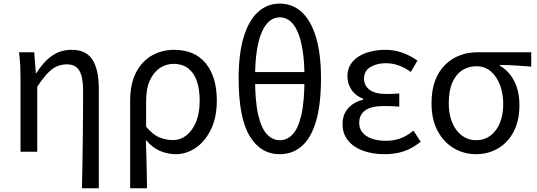

<svg xmlns="http://www.w3.org/2000/svg" viewBox="-20 -829 2935 1049"><path d="M427.7 199.6Q429.4 133.6 430.5 64Q431.6 -5.5 432.4 -74.2Q433.2 -142.8 433.6 -208.1Q434 -273.5 434 -332.4Q434 -408.5 413.6 -442.9Q393.1 -477.4 345.3 -477.4Q315.4 -477.4 290 -466.1Q264.7 -454.9 239.3 -428.1Q213.9 -401.3 183.5 -355.2V0H92.1V-394.4Q92.1 -427.2 90.8 -463.9Q89.6 -500.7 84 -543.4H167L175.7 -429.1H178.1Q219.6 -494 265.8 -525.4Q311.9 -556.8 371.7 -556.8Q450.9 -556.8 485.4 -502.4Q519.8 -448 519.8 -344.1V199.6Z M691.1 199.6V-277.9Q691.1 -372.3 723.8 -434Q756.4 -495.7 810.8 -526.2Q865.2 -556.8 930.8 -556.8Q1044.8 -556.8 1104.7 -482.3Q1164.6 -407.8 1164.6 -280Q1164.6 -187.5 1132.4 -121.5Q1100.3 -55.6 1049 -21.1Q997.7 13.4 940.8 13.4Q897.3 13.4 855.6 -3.8Q813.9 -20.9 777 -64.5Q778.8 -15.4 779.9 26.3Q781 68 781.7 109.6Q782.5 151.2 783.3 199.6ZM925.6 -63.7Q965.7 -63.7 998.6 -89.4Q1031.6 -115.2 1051.3 -163.6Q1071 -212 1071 -278.8Q1071 -339.2 1056 -384.5Q1040.9 -429.8 1009.1 -454.9Q977.3 -480.1 926.8 -480.1Q887.4 -480.1 853.5 -457.4Q819.5 -434.8 798.8 -389.7Q778.2 -344.6 778.2 -275.4V-136.8Q816.6 -91.3 853.1 -77.5Q889.7 -63.7 925.6 -63.7Z M1508.6 13.4Q1403.4 13.4 1343.6 -86.5Q1283.8 -186.5 1283.8 -401.2Q1283.8 -534.5 1311 -625.3Q1338.2 -716.1 1388.7 -762.7Q1439.1 -809.3 1508.6 -809.3Q1578.5 -809.3 1628.9 -762.7Q1679.4 -716.1 1706.6 -625.1Q1733.8 -534.1 1733.8 -401.2Q1733.8 -257.9 1706.6 -166.3Q1679.4 -74.7 1628.9 -30.7Q1578.5 13.4 1508.6 13.4ZM1508.6 -62.9Q1548 -62.9 1578.6 -94.7Q1609.1 -126.4 1626.3 -200.4Q1643.5 -274.3 1643.5 -401.2Q1643.5 -490 1633.5 -553.4Q1623.4 -616.8 1605.4 -656.9Q1587.4 -697 1562.7 -715.7Q1538 -734.4 1508.6 -734.4Q1479.2 -734.4 1454.7 -715.7Q1430.2 -697 1411.9 -656.9Q1393.6 -616.8 1383.5 -553.4Q1373.5 -490 1373.5 -401.2Q1373.5 -274.3 1391 -200.4Q1408.4 -126.4 1439 -94.7Q1469.6 -62.9 1508.6 -62.9ZM1333.7 -369.6V-435.4H1683.3V-369.6Z M2080.9 13.4Q2014 13.4 1962 -6.1Q1910 -25.6 1880.8 -62.4Q1851.6 -99.1 1851.6 -149.6Q1851.6 -188.8 1866.7 -215.9Q1881.9 -243 1907.6 -260Q1933.3 -277 1964.2 -284.4V-289.4Q1922.5 -305.2 1900.4 -338.7Q1878.2 -372.2 1878.2 -410.5Q1878.2 -460.1 1906.8 -492.5Q1935.4 -524.8 1982.5 -540.8Q2029.5 -556.8 2085.4 -556.8Q2134.6 -556.8 2178.9 -540.9Q2223.3 -524.9 2260.8 -497.6L2224.5 -436Q2192.8 -458.9 2159.2 -471.2Q2125.6 -483.6 2088.1 -483.6Q2037.9 -483.6 2003.3 -462.4Q1968.7 -441.2 1968.7 -399.5Q1968.7 -362.5 1998.4 -339Q2028 -315.5 2093.3 -315.5Q2109.5 -315.5 2125.7 -316.3Q2141.9 -317.2 2161.5 -318.2V-246.5Q2137.7 -248.5 2117.4 -249.1Q2097.1 -249.7 2076.5 -249.7Q2009.9 -249.7 1976.3 -226.5Q1942.6 -203.3 1942.6 -157.8Q1942.6 -112.1 1982 -86Q2021.4 -59.8 2090.4 -59.8Q2129.7 -59.8 2165.5 -72.1Q2201.3 -84.5 2239 -115.2L2278.5 -54.4Q2229.6 -16.3 2183.6 -1.4Q2137.6 13.4 2080.9 13.4Z M2580.5 13.4Q2515.3 13.4 2459.9 -18.9Q2404.5 -51.2 2371 -113.6Q2337.6 -176.1 2337.6 -265.2Q2337.6 -337.4 2357.8 -389.7Q2378.1 -442.1 2413 -476Q2448 -509.8 2492.5 -526.6Q2537 -543.4 2585.5 -543.4H2882.4V-465.1Q2836.4 -468.9 2796.2 -471.3Q2756 -473.8 2710.8 -474.2V-469.8Q2760.9 -441.5 2789.4 -386.2Q2817.9 -330.9 2817.9 -253.9Q2817.9 -169.8 2786.5 -109.9Q2755.2 -50 2701.2 -18.3Q2647.2 13.4 2580.5 13.4ZM2581.3 -62.9Q2625 -62.9 2658.3 -87.1Q2691.6 -111.4 2710.5 -155.8Q2729.4 -200.2 2729.4 -261.3Q2729.4 -316.3 2712.2 -363.1Q2695 -409.8 2662.3 -438.5Q2629.6 -467.1 2582.5 -467.1Q2539.9 -467.1 2505.7 -445.3Q2471.4 -423.4 2451.6 -378.4Q2431.8 -333.4 2431.8 -265.2Q2431.8 -202.9 2451.3 -157.5Q2470.8 -112.2 2504.8 -87.5Q2538.7 -62.9 2581.3 -62.9Z"/></svg>

Font: Noto Sans JP
Style: Regular
Weight: 100
Designer: Ryoko NISHIZUKA 西塚涼子 (kana, bopomofo & ideographs); Paul D. Hunt (Latin, Greek & Cyrillic); Sandoll Communications 산돌커뮤니
Foundry: Adobe
Version: Version 2.004;hotconv 1.0.118;makeotfexe 2.5.65603